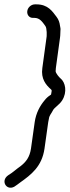

<svg xmlns="http://www.w3.org/2000/svg" viewBox="-20 -724 319 880"><path d="M215 -296C214 -289 215 -291 209 -287C201 -282 191 -273 185 -265C163 -239 145 -206 139 -164L122 -43C116 -3 99 18 75 37C56 50 37 68 18 79C-19 104 9 151 45 132C55 126 62 120 73 112C122 77 172 40 184 -43L201 -164C202 -170 203 -174 204 -179C206 -196 216 -204 222 -217C228 -231 252 -243 265 -264C289 -302 280 -347 257 -365C252 -369 234 -389 235 -399C236 -403 235 -404 236 -412L255 -551C257 -564 256 -574 257 -584C258 -591 257 -597 255 -606C253 -621 249 -634 239 -647C220 -672 200 -704 147 -704H140C123 -704 107 -690 105 -673C103 -657 113 -642 131 -642H138C162 -642 174 -624 187 -606C192 -600 193 -590 194 -577V-564C194 -560 194 -556 193 -551L174 -412C167 -363 190 -335 214 -314C215 -313 217 -311 217 -308C216 -304 216 -300 215 -296Z"/></svg>

Font: PolanStronk
Style: BdIta
Weight: 700
Version: Version 1.0